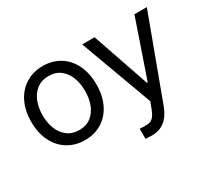

<svg xmlns="http://www.w3.org/2000/svg" viewBox="-139 -784 1355 1231"><g transform="rotate(-30 538.5 -169.0)"><path d="M42 -262.7Q42 -344.7 72.3 -406.7Q102.5 -468.8 157.7 -502.9Q212.9 -537.1 284.2 -537.1Q355.5 -537.1 410.2 -502.9Q464.8 -468.8 494.6 -406.7Q524.4 -344.7 524.4 -262.7Q524.4 -181.6 494.6 -119.6Q464.8 -57.6 410.2 -23.4Q355.5 10.7 284.2 10.7Q212.9 10.7 157.7 -23.4Q102.5 -57.6 72.3 -119.6Q42 -181.6 42 -262.7ZM440.4 -262.7Q440.4 -317.4 423.3 -362.8Q406.2 -408.2 371.1 -435.5Q335.9 -462.9 284.2 -462.9Q232.4 -462.9 196.8 -435.5Q161.1 -408.2 143.6 -362.8Q126 -317.4 126 -262.7Q126 -208 143.6 -163.1Q161.1 -118.2 196.8 -90.8Q232.4 -63.5 284.2 -63.5Q335.9 -63.5 371.1 -90.8Q406.2 -118.2 423.3 -163.1Q440.4 -208 440.4 -262.7ZM622.1 197.3V122.1L637.7 123Q645.5 124 663.1 124Q684.6 124 698.7 119.6Q712.9 115.2 727.1 97.7Q741.2 80.1 753.9 43.9L769.5 3.9L573.2 -530.3H665L809.6 -109.4H815.4L960 -530.3H1051.8L827.1 76.2Q803.7 137.7 764.6 168.5Q725.6 199.2 668.9 199.2Q643.6 199.2 622.1 197.3Z"/></g></svg>

Font: Pretendard Std Variable
Style: Regular
Weight: 400
Designer: Base glyphs from Inter by Rasmus Andersson; Hangeul glyphs from Noto Sans CJK(Source Han Sans) by Jang Soo-young and Kan
Foundry: Kil Hyung-jin
Version: Version 1.309;Glyphs 3.2 (3225)